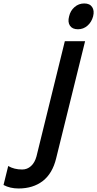

<svg xmlns="http://www.w3.org/2000/svg" viewBox="-196 -866 557 1101"><path d="M292 -629.9 126 42Q105 128.9 49.3 171.9Q-6.3 214.8 -89.8 214.8Q-138.2 214.8 -175.8 194.8L-148.9 85.9Q-115.2 106 -68.8 106Q-40 106 -18.3 86.4Q3.4 66.9 13.2 30.8L175.8 -629.9ZM337.9 -772Q329.1 -739.3 305.7 -718.8Q282.2 -698.2 251 -698.2Q218.8 -698.2 205.1 -718.8Q191.4 -739.3 200.2 -772Q207.5 -804.7 231.4 -825.4Q255.4 -846.2 287.1 -846.2Q318.8 -846.2 332.5 -825.4Q346.2 -804.7 337.9 -772Z"/></svg>

Font: Sinkin Sans 500 Medium Italic
Style: Regular
Weight: 500
Italic angle: -112°
Designer: Keith Bates
Foundry: K-Type
Version: Sinkin Sans (version 1.0)  by Keith Bates   •   © 2014   www